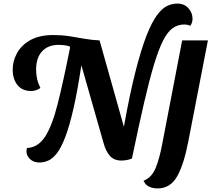

<svg xmlns="http://www.w3.org/2000/svg" viewBox="-20 -886 1183 1074"><path d="M201 23Q168 23 148 4Q128 -15 128 -40Q128 -50 131 -58Q193 -61 232.5 -122Q272 -183 303 -306Q334 -429 372 -620L369 -627Q341 -635 307 -635Q249 -635 215.5 -599Q182 -563 182 -496Q182 -470 187.5 -445Q193 -420 206 -394Q194 -385 180.5 -381Q167 -377 155 -377Q104 -377 77.5 -410.5Q51 -444 51 -497Q51 -544 75 -588.5Q99 -633 149.5 -661.5Q200 -690 278 -690Q326 -690 368 -683.5Q410 -677 451 -669.5Q492 -662 537 -660L673 -177Q706 -361 737.5 -484.5Q769 -608 798.5 -684Q828 -760 857 -799.5Q886 -839 914.5 -852.5Q943 -866 971 -866Q1011 -866 1034 -840Q1057 -814 1057 -781Q1057 -760 1045 -742Q1028 -749 1011 -749Q975 -749 946.5 -729Q918 -709 893 -660.5Q868 -612 842 -526.5Q816 -441 786 -311.5Q756 -182 718 1Q690 12 659 12Q617 12 594 -15Q571 -42 559 -87L439 -508L435 -520Q413 -374 390.5 -276.5Q368 -179 345 -119Q322 -59 298 -28.5Q274 2 249.5 12.5Q225 23 201 23ZM861 168Q834 168 813 157.5Q792 147 783 125Q829 107 850.5 54Q872 1 887 -78L999 -660H1143L1033 -93Q1008 36 970 102Q932 168 861 168Z"/></svg>

Font: Sansita Swashed Medium
Style: Regular
Weight: 500
Designer: Pablo Cosgaya
Foundry: Omnibus-Type
Version: Version 1.003; ttfautohint (v1.8.3)